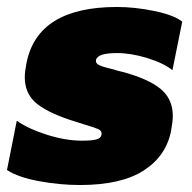

<svg xmlns="http://www.w3.org/2000/svg" viewBox="-38 -515 549 550"><path d="M-18 -28 10 -169Q45 -145 98 -128.5Q151 -112 197 -112Q226 -112 239.5 -116Q253 -120 253 -133Q253 -141 242.5 -145.5Q232 -150 202 -159L161 -172Q93 -195 63 -222Q33 -249 33 -294Q33 -310 38 -335Q70 -495 297 -495Q348 -495 404 -483.5Q460 -472 484 -453L456 -314Q431 -334 384.5 -348.5Q338 -363 297 -363Q241 -363 237 -343Q235 -334 246 -328.5Q257 -323 288 -316Q296 -313 307 -310.5Q318 -308 331 -304Q399 -283 428 -255Q457 -227 457 -183Q457 -167 452 -140Q438 -68 373.5 -26.5Q309 15 191 15Q134 15 74 4Q14 -7 -18 -28Z"/></svg>

Font: Readiness ExtraBold
Style: Italic
Weight: 800
Italic angle: -12°
Designer: Katatrad Team
Foundry: CadsonDemak
Version: Version 1.00;January 16, 2020;FontCreator 12.0.0.2550 64-bit